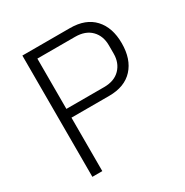

<svg xmlns="http://www.w3.org/2000/svg" viewBox="-168 -869 968 1005"><g transform="rotate(-30 315.5 -366.5)"><path d="M164 0H104V-733H392Q486 -733 536.5 -678.5Q587 -624 587 -529Q587 -433 536.5 -378Q486 -323 392 -323H164ZM164 -680V-376H392Q454 -376 488.5 -411.5Q523 -447 523 -503V-553Q523 -610 488.5 -645Q454 -680 392 -680Z"/></g></svg>

Font: IBM Plex Sans JP Light
Style: Regular
Weight: 300
Designer: Mike Abbink; Paul van der Laan; Pieter van Rosmalen; Wujin Sim; Yejin Wi; Jinhee Kim; Boomi Park; Yona Kim; Kichan Ma
Foundry: Sandoll Inc.
Version: Version 1.002